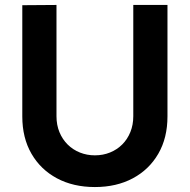

<svg xmlns="http://www.w3.org/2000/svg" viewBox="-20 -740 766 775"><path d="M363 15Q276 15 210 -20.2Q144 -55.5 107 -119.5Q70 -183.5 70 -270V-719L208 -720V-271Q208 -235.5 220 -206.5Q232 -177.5 253.2 -156.5Q274.5 -135.5 302.8 -124.2Q331 -113 363 -113Q396 -113 424.2 -124.5Q452.5 -136 473.5 -157Q494.5 -178 506.2 -207Q518 -236 518 -271V-720H656V-270Q656 -183.5 619 -119.5Q582 -55.5 516 -20.2Q450 15 363 15Z"/></svg>

Font: Manrope ExtraLight ExtraBold
Style: Regular
Weight: 800
Version: Version 4.504